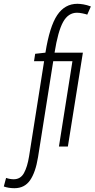

<svg xmlns="http://www.w3.org/2000/svg" viewBox="-145 -770 498 1010"><path d="M-69 220Q-100 220 -125 211L-113 166Q-92 173 -73 173Q-37 173 -19 140.5Q-1 108 8 52L87 -448H34L40 -487L94 -493Q116 -631 156 -690.5Q196 -750 262 -750Q275 -750 293.5 -747Q312 -744 333 -736L314 -693Q306 -696 289.5 -699.5Q273 -703 260 -703Q214 -703 187 -654.5Q160 -606 142 -493H291L212 1H165L236 -448H135L55 57Q42 137 13 178.5Q-16 220 -69 220Z"/></svg>

Font: Georama ExtraCondensed Light
Style: Italic
Weight: 300
Width: 2
Italic angle: -9°
Designer: Jean-Baptiste Levee
Foundry: Production Type
Version: Version 1.000